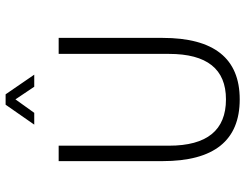

<svg xmlns="http://www.w3.org/2000/svg" viewBox="-115 -747 874 684"><g transform="rotate(-90 322.0 -405.0)"><path d="M529 -263Q529 12 310 12Q90 12 90 -263V-633H145V-240Q145 -37 310 -37Q472 -37 472 -240V-633H529ZM291 -822H328L398 -720H355L310 -787L262 -720H220Z"/></g></svg>

Font: Tajawal Light
Style: Regular
Weight: 300
Designer: Boutros Fonts
Foundry: Created by Boutros International 2017
Version: Version 1.700